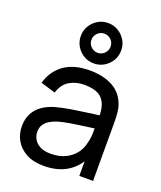

<svg xmlns="http://www.w3.org/2000/svg" viewBox="-153 -926 868 1037"><g transform="rotate(20 281.0 -408.0)"><path d="M288.5 -597.5Q256.5 -597.5 230.2 -613.2Q204 -629 188.2 -655.2Q172.5 -681.5 172.5 -713.5Q172.5 -745.5 188.2 -771.8Q204 -798 230.2 -813.8Q256.5 -829.5 288.5 -829.5Q320.5 -829.5 346.8 -813.8Q373 -798 388.8 -771.8Q404.5 -745.5 404.5 -713.5Q404.5 -681.5 388.8 -655.2Q373 -629 346.8 -613.2Q320.5 -597.5 288.5 -597.5ZM288.5 -658.5Q311.5 -658.5 327.5 -674.8Q343.5 -691 343.5 -713.5Q343.5 -736.5 327.5 -752.5Q311.5 -768.5 288.5 -768.5Q266 -768.5 249.8 -752.5Q233.5 -736.5 233.5 -713.5Q233.5 -691 249.8 -674.8Q266 -658.5 288.5 -658.5ZM223.5 15Q163 15 122.2 -7.2Q81.5 -29.5 60.8 -66Q40 -102.5 40 -146Q40 -188.5 56.2 -219.8Q72.5 -251 102 -271.8Q131.5 -292.5 172.5 -304.5Q211 -315 258.8 -322.8Q306.5 -330.5 355.5 -337Q404.5 -343.5 447 -349.5L415 -331Q416.5 -403 386.2 -437.5Q356 -472 282 -472Q233 -472 196.2 -449.8Q159.5 -427.5 144.5 -377.5L60 -403Q79.5 -474 135.5 -514.5Q191.5 -555 283 -555Q356.5 -555 409.2 -528.8Q462 -502.5 485 -449.5Q496.5 -424.5 499.5 -395.2Q502.5 -366 502.5 -334V0H423.5V-129.5L442 -117.5Q411.5 -52 356.8 -18.5Q302 15 223.5 15ZM237 -59.5Q285 -59.5 320.2 -76.8Q355.5 -94 377 -122.2Q398.5 -150.5 405 -184Q412.5 -209 413.2 -239.8Q414 -270.5 414 -287L445 -273.5Q401.5 -267.5 359.5 -262Q317.5 -256.5 280 -250.2Q242.5 -244 212.5 -235.5Q190.5 -228.5 171.2 -217.5Q152 -206.5 140.2 -189.2Q128.5 -172 128.5 -146.5Q128.5 -124.5 139.8 -104.5Q151 -84.5 174.8 -72Q198.5 -59.5 237 -59.5Z"/></g></svg>

Font: Manrope ExtraLight Medium
Style: Regular
Weight: 500
Version: Version 4.504